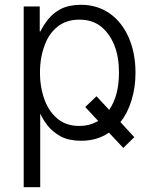

<svg xmlns="http://www.w3.org/2000/svg" viewBox="-20 -575 649 802"><path d="M146 -548V-444H149Q160 -467 180 -493Q200 -519 233 -537Q268 -555 318 -555Q386 -555 438 -519Q488 -484 517 -420Q546 -354 546 -271Q546 -209 529 -155Q513 -102 483 -65L541 -2L495 43L435 -21Q386 13 319 13Q269 13 234 -5Q200 -24 180 -49Q159 -76 149 -99H148V207H79V-548ZM477 -272Q477 -337 458 -385Q438 -435 402 -464Q366 -493 311 -493Q259 -493 222 -465Q184 -435 167 -387Q147 -336 147 -272Q147 -208 167 -156Q186 -106 223 -77Q258 -49 311 -49Q356 -49 390 -70L336 -128L383 -173L436 -116Q477 -175 477 -272Z"/></svg>

Font: Sinter Normal
Style: Regular
Weight: 350
Foundry: Adobe & rsms
Version: Version 1.000